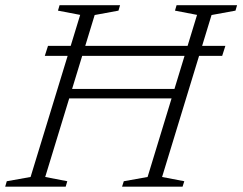

<svg xmlns="http://www.w3.org/2000/svg" viewBox="-42 -702 912 722"><path d="M181.5 -332 193 -367.5H650L639 -332ZM126.5 -492 138.5 -529.5H805.5L793.5 -492ZM259.5 -646 176 -662 182 -682.5H409.5L403.5 -662L314 -645.5L128 -36.5L211 -20.5L205 0H-22.5L-16.5 -20.5L73 -36.5ZM699 -646 616 -662 622 -682.5H849.5L843.5 -662L753.5 -645.5L567.5 -36.5L651 -20.5L644.5 0H417L423.5 -20.5L513 -36.5Z"/></svg>

Font: Newsreader Light
Style: Italic
Weight: 300
Italic angle: -17°
Designer: Hugues Gentile
Foundry: Production Type
Version: Version 1.003